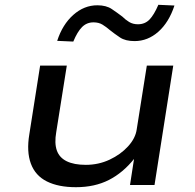

<svg xmlns="http://www.w3.org/2000/svg" viewBox="-20 -770 812 799"><path d="M296 9Q223 9 175 -15Q127 -39 108.5 -89Q90 -139 102 -211L147 -497H258L214 -220Q206 -174 216.5 -144Q227 -114 257.5 -99Q288 -84 337 -84Q390 -84 436 -105.5Q482 -127 513 -161Q544 -195 549 -232L591 -497H701L623 0H521L538 -110H539Q492 -51 433 -21Q374 9 296 9ZM285 -597 218 -600Q240 -668 285 -708Q330 -748 385 -748Q422 -748 445 -732.5Q468 -717 489 -701Q502 -688 517.5 -678.5Q533 -669 554 -669Q583 -669 602 -688.5Q621 -708 639 -750L706 -747Q683 -677 639 -638Q595 -599 540 -599Q502 -599 479.5 -614Q457 -629 437 -645Q422 -658 406.5 -667.5Q391 -677 369 -677Q341 -677 321.5 -657.5Q302 -638 285 -597Z"/></svg>

Font: Nunito Sans 7pt Expanded Medium
Style: Italic
Weight: 500
Width: 7
Italic angle: -9°
Designer: Vernon Adams
Foundry: Vernon Adams
Version: Version 3.101;gftools[0.9.27]